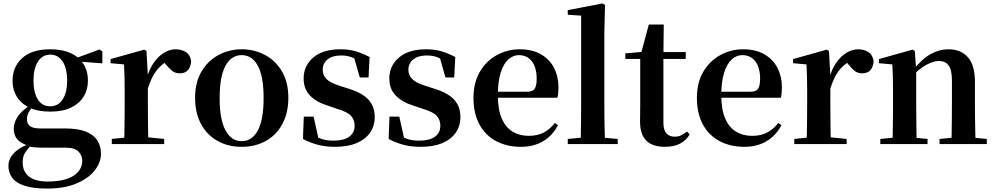

<svg xmlns="http://www.w3.org/2000/svg" viewBox="-20 -839 5795 1118"><path d="M255 259Q169 259 119.5 241.5Q70 224 49.5 194Q29 164 29 128Q29 85 63 50.5Q97 16 165 -7L168 -1Q141 27 126.5 49.5Q112 72 112 106Q112 161 149.5 189.5Q187 218 255 218Q357 218 408 184.5Q459 151 459 96Q459 68 438 44.5Q417 21 363 21H248Q210 21 187 19.5Q164 18 142 12V8Q60 -16 60 -89Q60 -123 81 -157Q102 -191 156 -227V-236L176 -226Q156 -202 146.5 -184Q137 -166 137 -143Q137 -118 155 -104.5Q173 -91 213 -91H359Q435 -91 480.5 -72.5Q526 -54 547 -21Q568 12 568 55Q568 107 531.5 153.5Q495 200 425 229.5Q355 259 255 259ZM272 -189Q200 -189 151 -212.5Q102 -236 77.5 -276.5Q53 -317 53 -369Q53 -449 109 -500.5Q165 -552 273 -552Q332 -552 375 -536.5Q418 -521 444 -494L448 -490Q492 -443 492 -369Q492 -317 467 -276.5Q442 -236 393.5 -212.5Q345 -189 272 -189ZM272 -220Q319 -220 345 -260.5Q371 -301 371 -369Q371 -441 344.5 -481Q318 -521 273 -521Q227 -521 201 -480.5Q175 -440 175 -369Q175 -301 200 -260.5Q225 -220 272 -220ZM410 -483V-498H416L559 -551L576 -540V-470Z M631 0V-30L739 -41H826L936 -30V0ZM702 0Q704 -25 704.5 -67Q705 -109 705.5 -154.5Q706 -200 706 -235V-310Q706 -361 705 -394Q704 -427 702 -464L624 -471V-495L820 -550L833 -542L841 -399V-398V-235Q841 -200 841.5 -154.5Q842 -109 842.5 -67Q843 -25 844 0ZM840 -320 807 -381H834Q849 -436 875.5 -474Q902 -512 935.5 -532Q969 -552 1002 -552Q1035 -552 1060.5 -537Q1086 -522 1093 -485Q1092 -453 1076 -432.5Q1060 -412 1026 -412Q1001 -412 983 -426Q965 -440 946 -464L923 -491L959 -485Q917 -463 888.5 -424.5Q860 -386 840 -320Z M1387 16Q1308 16 1246.5 -18.5Q1185 -53 1150.5 -117Q1116 -181 1116 -270Q1116 -359 1153 -422Q1190 -485 1252 -518.5Q1314 -552 1387 -552Q1461 -552 1523 -519Q1585 -486 1622 -423Q1659 -360 1659 -270Q1659 -181 1624 -116.5Q1589 -52 1527.5 -18Q1466 16 1387 16ZM1387 -17Q1448 -17 1481.5 -80Q1515 -143 1515 -268Q1515 -394 1481.5 -456Q1448 -518 1387 -518Q1327 -518 1293 -456Q1259 -394 1259 -268Q1259 -143 1293 -80Q1327 -17 1387 -17Z M1931 16Q1877 16 1832 4.5Q1787 -7 1744 -30L1749 -160H1806L1837 -21L1789 -26V-62Q1821 -41 1851 -30.5Q1881 -20 1922 -20Q1982 -20 2013.5 -43Q2045 -66 2045 -107Q2045 -141 2024.5 -164Q2004 -187 1944 -205L1888 -224Q1823 -244 1785.5 -282.5Q1748 -321 1748 -382Q1748 -456 1804 -504Q1860 -552 1963 -552Q2012 -552 2051 -540.5Q2090 -529 2132 -507L2126 -388H2075L2037 -521L2079 -508V-477Q2049 -498 2024 -507Q1999 -516 1966 -516Q1916 -516 1887.5 -493Q1859 -470 1859 -432Q1859 -402 1880.5 -379.5Q1902 -357 1959 -339L2015 -321Q2093 -296 2127.5 -256.5Q2162 -217 2162 -158Q2162 -105 2134.5 -66Q2107 -27 2056 -5.5Q2005 16 1931 16Z M2430 16Q2376 16 2331 4.5Q2286 -7 2243 -30L2248 -160H2305L2336 -21L2288 -26V-62Q2320 -41 2350 -30.5Q2380 -20 2421 -20Q2481 -20 2512.5 -43Q2544 -66 2544 -107Q2544 -141 2523.5 -164Q2503 -187 2443 -205L2387 -224Q2322 -244 2284.5 -282.5Q2247 -321 2247 -382Q2247 -456 2303 -504Q2359 -552 2462 -552Q2511 -552 2550 -540.5Q2589 -529 2631 -507L2625 -388H2574L2536 -521L2578 -508V-477Q2548 -498 2523 -507Q2498 -516 2465 -516Q2415 -516 2386.5 -493Q2358 -470 2358 -432Q2358 -402 2379.5 -379.5Q2401 -357 2458 -339L2514 -321Q2592 -296 2626.5 -256.5Q2661 -217 2661 -158Q2661 -105 2633.5 -66Q2606 -27 2555 -5.5Q2504 16 2430 16Z M3013 16Q2933 16 2870.5 -16.5Q2808 -49 2772.5 -113Q2737 -177 2737 -269Q2737 -359 2775 -422.5Q2813 -486 2874.5 -519Q2936 -552 3006 -552Q3080 -552 3130.5 -522.5Q3181 -493 3206.5 -443Q3232 -393 3232 -331Q3232 -296 3226 -270H2795V-305H3050Q3082 -305 3093.5 -322.5Q3105 -340 3105 -380Q3105 -446 3077 -482Q3049 -518 3001 -518Q2968 -518 2940 -493Q2912 -468 2895.5 -416Q2879 -364 2879 -283Q2879 -201 2902 -148.5Q2925 -96 2965.5 -72Q3006 -48 3058 -48Q3111 -48 3147.5 -68Q3184 -88 3211 -123L3229 -110Q3198 -50 3143 -17Q3088 16 3013 16Z M3286 0V-30L3397 -40H3460L3577 -30V0ZM3361 0Q3362 -35 3362.5 -75Q3363 -115 3363.5 -156.5Q3364 -198 3364 -235V-748L3286 -753V-780L3488 -819L3503 -810L3499 -651V-235Q3499 -198 3499.5 -156.5Q3500 -115 3501 -75Q3502 -35 3503 0Z M3776 -496V-536H3973V-496ZM3852 16Q3781 16 3744 -19.5Q3707 -55 3707 -132Q3707 -160 3707.5 -182.5Q3708 -205 3708 -235V-496H3621V-528L3731 -538L3712 -525L3758 -696H3845L3843 -519V-509V-124Q3843 -82 3860.5 -62.5Q3878 -43 3909 -43Q3929 -43 3945 -50.5Q3961 -58 3981 -73L3996 -56Q3975 -21 3939.5 -2.5Q3904 16 3852 16Z M4314 16Q4234 16 4171.5 -16.5Q4109 -49 4073.5 -113Q4038 -177 4038 -269Q4038 -359 4076 -422.5Q4114 -486 4175.5 -519Q4237 -552 4307 -552Q4381 -552 4431.5 -522.5Q4482 -493 4507.5 -443Q4533 -393 4533 -331Q4533 -296 4527 -270H4096V-305H4351Q4383 -305 4394.5 -322.5Q4406 -340 4406 -380Q4406 -446 4378 -482Q4350 -518 4302 -518Q4269 -518 4241 -493Q4213 -468 4196.5 -416Q4180 -364 4180 -283Q4180 -201 4203 -148.5Q4226 -96 4266.5 -72Q4307 -48 4359 -48Q4412 -48 4448.5 -68Q4485 -88 4512 -123L4530 -110Q4499 -50 4444 -17Q4389 16 4314 16Z M4605 0V-30L4713 -41H4800L4910 -30V0ZM4676 0Q4678 -25 4678.5 -67Q4679 -109 4679.5 -154.5Q4680 -200 4680 -235V-310Q4680 -361 4679 -394Q4678 -427 4676 -464L4598 -471V-495L4794 -550L4807 -542L4815 -399V-398V-235Q4815 -200 4815.5 -154.5Q4816 -109 4816.5 -67Q4817 -25 4818 0ZM4814 -320 4781 -381H4808Q4823 -436 4849.5 -474Q4876 -512 4909.5 -532Q4943 -552 4976 -552Q5009 -552 5034.5 -537Q5060 -522 5067 -485Q5066 -453 5050 -432.5Q5034 -412 5000 -412Q4975 -412 4957 -426Q4939 -440 4920 -464L4897 -491L4933 -485Q4891 -463 4862.5 -424.5Q4834 -386 4814 -320Z M5106 0V-30L5212 -40H5275L5381 -30V0ZM5176 0Q5178 -25 5178.5 -67Q5179 -109 5179.5 -154.5Q5180 -200 5180 -235V-310Q5180 -360 5179 -393.5Q5178 -427 5176 -464L5098 -471V-495L5294 -550L5307 -542L5315 -428V-426V-235Q5315 -200 5315.5 -154.5Q5316 -109 5316.5 -67Q5317 -25 5318 0ZM5451 0V-30L5555 -40H5618L5726 -30V0ZM5520 0Q5521 -25 5521.5 -66.5Q5522 -108 5522.5 -153.5Q5523 -199 5523 -235V-370Q5523 -433 5503.5 -458.5Q5484 -484 5446 -484Q5416 -484 5372 -460.5Q5328 -437 5282 -383L5278 -426H5293Q5349 -497 5399.5 -524.5Q5450 -552 5504 -552Q5574 -552 5615.5 -506Q5657 -460 5657 -361V-235Q5657 -199 5657.5 -153.5Q5658 -108 5659 -66.5Q5660 -25 5661 0Z"/></svg>

Font: Noto Serif SC ExtraLight
Style: Bold
Weight: 700
Version: Version 2.002-H1;hotconv 1.1.0;makeotfexe 2.6.0